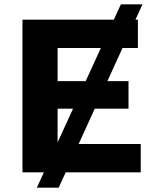

<svg xmlns="http://www.w3.org/2000/svg" viewBox="-20 -790 711 880"><path d="M149 70 534 -770H633L249 70ZM83 0V-700H612V-570H244V-130H625V0ZM232 -292V-418H569V-292Z"/></svg>

Font: Montserrat Thin
Style: Bold
Weight: 700
Version: Version 9.000